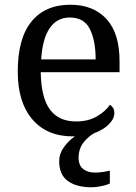

<svg xmlns="http://www.w3.org/2000/svg" viewBox="-20 -566 575 811"><path d="M367 225Q303 225 266.5 198.5Q230 172 230 115Q230 83 250 55.5Q270 28 296 10Q294 10 291.5 10Q289 10 287 10Q178 10 116.5 -62Q55 -134 55 -264Q55 -404 113 -475Q171 -546 277 -546Q374 -546 429.5 -486Q485 -426 485 -307V-261H152Q154 -152 191.5 -102.5Q229 -53 301 -53Q353 -53 389.5 -74.5Q426 -96 444 -123Q451 -120 457 -111Q463 -102 463 -89Q463 -69 449 -51.5Q435 -34 416 -22Q397 -10 381 -5Q355 8 333.5 35Q312 62 312 100Q312 133 331.5 148Q351 163 381 163Q395 163 410.5 161Q426 159 444 155V209Q434 214 420 217.5Q406 221 392 223Q378 225 367 225ZM384 -315Q384 -395 359.5 -443.5Q335 -492 275 -492Q220 -492 189.5 -446.5Q159 -401 154 -315Z"/></svg>

Font: Noto Serif Gurmukhi
Style: Regular
Weight: 400
Designer: Vaibhav Singh and the Monotype Design Team
Foundry: Monotype Imaging Inc.
Version: Version 2.003